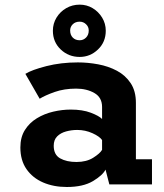

<svg xmlns="http://www.w3.org/2000/svg" viewBox="-20 -774 690 806"><path d="M260.5 11Q205 11 161 -8Q117 -27 91.2 -64Q65.5 -101 65.5 -155Q65.5 -198 84.5 -228.2Q103.5 -258.5 134.8 -277.5Q166 -296.5 203.2 -305.2Q240.5 -314 277 -314Q326.5 -314 361.2 -300.8Q396 -287.5 408.5 -274.5V-325Q408.5 -365 376.2 -383.5Q344 -402 299.5 -402Q249.5 -402 209.2 -387.8Q169 -373.5 146.5 -359.5L86.5 -464Q114 -481 175 -496.5Q236 -512 307 -512Q349 -512 392 -504Q435 -496 470.8 -477Q506.5 -458 528.5 -425Q550.5 -392 550.5 -342V-105.5H618V0H439L423 -62Q411 -38 369.8 -13.5Q328.5 11 260.5 11ZM301 -94Q343 -94 371.2 -111.8Q399.5 -129.5 408.5 -145V-186Q398.5 -201 368.2 -214.8Q338 -228.5 304 -228.5Q280 -228.5 257.2 -222.2Q234.5 -216 220 -201.5Q205.5 -187 205.5 -162Q205.5 -124.5 232.5 -109.2Q259.5 -94 301 -94ZM314.5 -535Q268 -535 235 -566.2Q202 -597.5 202 -645Q202 -675 217.2 -700Q232.5 -725 258 -739.8Q283.5 -754.5 314.5 -754.5Q344 -754.5 368.8 -739.8Q393.5 -725 408.8 -700Q424 -675 424 -645Q424 -597.5 391.2 -566.2Q358.5 -535 314.5 -535ZM314.5 -605Q330 -605 341.2 -616.2Q352.5 -627.5 352.5 -646Q352.5 -661.5 341.2 -672.2Q330 -683 314.5 -683Q296.5 -683 285.5 -672.2Q274.5 -661.5 274.5 -646Q274.5 -627.5 285.5 -616.2Q296.5 -605 314.5 -605Z"/></svg>

Font: Trispace SemiBold
Style: Regular
Weight: 600
Designer: Tyler Finck
Foundry: Etcetera Type Company
Version: Version 1.210; ttfautohint (v1.8.3)